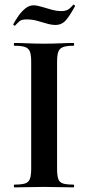

<svg xmlns="http://www.w3.org/2000/svg" viewBox="-20 -811 382 831"><path d="M227 -81Q227 -52 232 -37Q237 -22 252 -17Q267 -12 298 -12Q301 -12 301 -6Q301 0 298 0Q272 0 240 -1Q208 -2 170 -2Q134 -2 101 -1Q68 0 42 0Q40 0 40 -6Q40 -12 42 -12Q73 -12 88.5 -17Q104 -22 109.5 -37Q115 -52 115 -81V-544Q115 -573 109.5 -587.5Q104 -602 88.5 -607.5Q73 -613 42 -613Q40 -613 40 -619Q40 -625 42 -625Q68 -625 101 -623.5Q134 -622 170 -622Q208 -622 240.5 -623.5Q273 -625 298 -625Q301 -625 301 -619Q301 -613 298 -613Q268 -613 252.5 -607Q237 -601 232 -586Q227 -571 227 -542ZM246 -763Q263 -763 273.5 -769Q284 -775 297 -790Q299 -792 302.5 -789Q306 -786 304 -783Q277 -734 260.5 -718.5Q244 -703 221 -703Q203 -703 182.5 -709Q162 -715 140.5 -721Q119 -727 96 -727Q74 -727 65.5 -720Q57 -713 45 -700Q43 -699 39.5 -702Q36 -705 38 -707Q46 -722 59 -741Q72 -760 89 -774Q106 -788 125 -788Q139 -788 159 -782Q179 -776 202 -769.5Q225 -763 246 -763Z"/></svg>

Font: Cormorant Garamond Light
Style: Regular
Weight: 300
Designer: Christian Thalmann (Catharsis Fonts)
Foundry: Catharsis Fonts
Version: Version 4.001